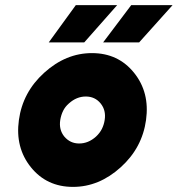

<svg xmlns="http://www.w3.org/2000/svg" viewBox="-20 -720 696 752"><path d="M384 -554H525L656 -700H494ZM171 -554H310L439 -700H277ZM316 -342Q352 -342 374 -315Q396 -288 390 -250Q387 -231 379 -215Q371 -199 356 -185Q326 -158 290 -158Q255 -158 232 -185Q210 -212 216 -250Q219 -269 227 -285.5Q235 -302 250 -315Q280 -342 316 -342ZM340 -512Q238 -512 153 -435Q69 -359 54 -250Q39 -142 101 -65Q163 12 266 12Q368 12 453 -65Q537 -141 552 -250Q567 -358 505 -435Q443 -512 340 -512Z"/></svg>

Font: Unageo
Style: Black-Italic
Weight: 900
Designer: Richard Sepsi
Foundry: Richard Sepsi
Version: Version 2.000